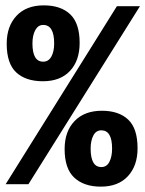

<svg xmlns="http://www.w3.org/2000/svg" viewBox="-20 -710 542 716"><path d="M502 -687 86 -23H1L416 -687ZM277 -550Q277 -484 241 -445.5Q205 -407 140 -407Q76 -407 40.5 -440Q5 -473 5 -547Q5 -612 41.5 -651Q78 -690 143 -690Q207 -690 242 -656.5Q277 -623 277 -550ZM182 -548Q182 -617 141 -617Q122 -617 111.5 -597.5Q101 -578 101 -548Q101 -480 141 -480Q161 -480 171.5 -499Q182 -518 182 -548ZM493 -157Q493 -92 457 -53Q421 -14 356 -14Q293 -14 257 -47.5Q221 -81 221 -154Q221 -220 258 -258.5Q295 -297 360 -297Q423 -297 458 -264Q493 -231 493 -157ZM398 -156Q398 -224 358 -224Q338 -224 328 -204.5Q318 -185 318 -156Q318 -87 358 -87Q378 -87 388 -106.5Q398 -126 398 -156Z"/></svg>

Font: D2Coding
Style: Bold
Weight: 700
Monospace: yes
Designer: Yong-Rak Park; Jeong-Hwan Yoon; Sang-Min Lee;
Foundry: NHN Corporation
Version: Version 1.3.2; Build 20180524